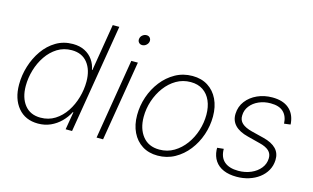

<svg xmlns="http://www.w3.org/2000/svg" viewBox="-89 -978 2018 1238"><g transform="rotate(15 920.5 -359.0)"><path d="M227.1 10.7Q142.1 10.7 93.5 -47.6Q44.9 -106 44.9 -201.7Q44.9 -263.7 63.7 -324.5Q82.5 -385.3 117.4 -434.8Q152.3 -484.4 201.9 -513.9Q251.5 -543.5 313.5 -543.5Q359.9 -543.5 393.6 -526.1Q427.2 -508.8 447.8 -479.2Q468.3 -449.7 474.6 -413.6H477.5L529.3 -727.5H573.2L452.6 0H409.7L429.7 -118.7H425.8Q407.2 -82 377.7 -52.7Q348.1 -23.4 310.3 -6.3Q272.5 10.7 227.1 10.7ZM232.9 -30.3Q286.6 -30.3 328.9 -56.9Q371.1 -83.5 400.4 -127.7Q429.7 -171.9 444.8 -225.1Q460 -278.3 460 -331.1Q460 -408.7 422.9 -455.8Q385.7 -502.9 316.9 -502.9Q263.7 -502.9 221.4 -476.6Q179.2 -450.2 149.7 -406.7Q120.1 -363.3 104.5 -310.3Q88.9 -257.3 88.9 -204.1Q88.9 -125.5 126.5 -77.9Q164.1 -30.3 232.9 -30.3Z M616.2 0 704.6 -535.6H748.5L659.7 0ZM745.6 -651.9Q731 -651.9 722.4 -662.1Q713.9 -672.4 716.3 -686.5Q718.3 -701.2 730.5 -711.2Q742.7 -721.2 757.3 -721.2Q772 -721.2 780.3 -711.2Q788.6 -701.2 786.6 -686.5Q784.2 -672.4 772.2 -662.1Q760.3 -651.9 745.6 -651.9Z M1025.4 10.7Q965.8 10.7 922.4 -16.8Q878.9 -44.4 855 -93.8Q831.1 -143.1 831.1 -208Q831.1 -270.5 851.3 -330.3Q871.6 -390.1 909.2 -438.2Q946.8 -486.3 998.3 -515.1Q1049.8 -543.9 1112.3 -543.9Q1171.9 -543.9 1215.3 -516.4Q1258.8 -488.8 1282.5 -439.5Q1306.2 -390.1 1306.2 -325.2Q1306.2 -262.7 1285.9 -202.6Q1265.6 -142.6 1228 -94.5Q1190.4 -46.4 1138.9 -17.8Q1087.4 10.7 1025.4 10.7ZM1026.4 -29.8Q1080.1 -29.8 1123.3 -55.7Q1166.5 -81.5 1197.8 -124.3Q1229 -167 1245.6 -219.2Q1262.2 -271.5 1262.2 -324.7Q1262.2 -377.4 1244.6 -417.5Q1227.1 -457.5 1193.4 -480.2Q1159.7 -502.9 1111.3 -502.9Q1059.1 -502.9 1015.9 -477.8Q972.7 -452.6 941.2 -410.2Q909.7 -367.7 892.3 -315.2Q875 -262.7 875 -208Q875 -128.9 914.6 -79.3Q954.1 -29.8 1026.4 -29.8Z M1553.2 10.7Q1502 10.7 1465.1 -5.1Q1428.2 -21 1407.7 -51.3Q1387.2 -81.5 1384.3 -123.5Q1384.3 -128.4 1384.3 -130.4Q1384.3 -132.3 1384.3 -137.7L1427.2 -142.1Q1427.2 -85.9 1460 -57.6Q1492.7 -29.3 1553.7 -29.3Q1599.6 -29.3 1637.9 -45.9Q1676.3 -62.5 1699.5 -91.6Q1722.7 -120.6 1723.6 -157.7Q1724.6 -188.5 1703.9 -207.8Q1683.1 -227.1 1641.1 -237.3L1557.6 -258.8Q1498.5 -273.4 1469.2 -304.2Q1439.9 -335 1441.9 -380.9Q1443.8 -429.2 1471.9 -465.8Q1500 -502.4 1545.4 -522.9Q1590.8 -543.5 1645 -543.5Q1714.8 -543.5 1754.6 -510.7Q1794.4 -478 1801.8 -418.5Q1802.2 -414.6 1802.5 -411.9Q1802.7 -409.2 1802.7 -404.8L1760.7 -399.4Q1758.3 -449.7 1729.7 -476.8Q1701.2 -503.9 1644.5 -503.9Q1601.1 -503.9 1565.4 -488Q1529.8 -472.2 1508.3 -444.3Q1486.8 -416.5 1486.3 -380.9Q1484.9 -349.1 1506.6 -329.1Q1528.3 -309.1 1573.7 -297.4L1655.8 -276.9Q1712.9 -262.7 1741.5 -233.2Q1770 -203.6 1768.1 -157.7Q1766.6 -120.1 1749.3 -89.1Q1731.9 -58.1 1702.1 -35.6Q1672.4 -13.2 1634 -1.2Q1595.7 10.7 1553.2 10.7Z"/></g></svg>

Font: Inter 20pt ExtraLight
Style: Italic
Weight: 250
Italic angle: -9.3988°
Version: Version 4.001;git-66647c0bb